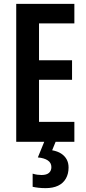

<svg xmlns="http://www.w3.org/2000/svg" viewBox="-20 -734 447 994"><path d="M365 0H64V-714H365V-613H182V-422H353V-321H182V-103H365ZM335 133Q335 166 321 190.5Q307 215 280.5 227.5Q254 240 216 240Q196 240 179 238Q162 236 149 233V165Q162 169 173.5 170.5Q185 172 195 172Q221 172 233.5 161Q246 150 246 131Q246 109 227.5 96.5Q209 84 176 81L209 0H268L250 44Q278 49 296.5 61Q315 73 325 91Q335 109 335 133Z"/></svg>

Font: Noto Sans Display ExtraCondensed SemiBold
Style: Regular
Weight: 600
Width: 2
Designer: Monotype Design Team
Foundry: Monotype Imaging Inc.
Version: Version 2.003